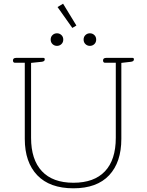

<svg xmlns="http://www.w3.org/2000/svg" viewBox="-20 -1008 794 1038"><path d="M291 -970 321 -988 393 -870 371 -857ZM254 -794Q254 -809 264 -818.5Q274 -828 288 -828Q302 -828 312 -818.5Q322 -809 322 -794Q322 -779 312 -769.5Q302 -760 288 -760Q274 -760 264 -769.5Q254 -779 254 -794ZM432 -794Q432 -809 442 -818.5Q452 -828 466 -828Q480 -828 490 -818.5Q500 -809 500 -794Q500 -779 490 -769.5Q480 -760 466 -760Q452 -760 442 -769.5Q432 -779 432 -794ZM114 -257V-669H59Q55 -669 52.5 -672.5Q50 -676 50 -681Q50 -695 67 -695H215Q222 -695 222 -687Q222 -676 206 -674L148 -668V-263Q148 -145 206.5 -82.5Q265 -20 377 -20Q489 -20 547.5 -82Q606 -144 606 -263V-669H546Q542 -669 539.5 -672.5Q537 -676 537 -681Q537 -695 554 -695H697Q704 -695 704 -687Q704 -676 688 -674L636 -668V-257Q636 -131 570 -60.5Q504 10 377 10Q249 10 181.5 -60.5Q114 -131 114 -257Z"/></svg>

Font: Maitree ExtraLight
Style: Regular
Weight: 275
Designer: CadsonDemak Team
Foundry: CadsonDemak
Version: Version 1.003